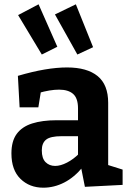

<svg xmlns="http://www.w3.org/2000/svg" viewBox="-20 -859 601 891"><path d="M482 -71 463 -99 549 -72V-1L374 8L355 -88L365 -85Q325 -36 278 -12Q231 12 181 12Q117 12 75 -29Q33 -70 33 -147Q33 -204 57.5 -237.5Q82 -271 129 -286Q176 -301 243 -301H352L342 -290V-356Q342 -403 319.5 -423Q297 -443 254 -443Q233 -443 209 -439Q185 -435 157 -427L171 -442L158 -361H71L63 -507Q131 -527 187.5 -536.5Q244 -546 291 -546Q384 -546 433 -506Q482 -466 482 -382ZM174 -161Q174 -124 191.5 -106.5Q209 -89 236 -89Q261 -89 291 -104.5Q321 -120 348 -147L342 -123V-237L352 -227H266Q214 -227 194 -211Q174 -195 174 -161ZM174 -606 64 -789 159 -839 246 -642ZM339 -606 235 -792 332 -839 412 -640Z"/></svg>

Font: Bitter Thin
Style: Bold
Weight: 700
Version: Version 3.021